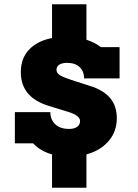

<svg xmlns="http://www.w3.org/2000/svg" viewBox="-20 -792 648 904"><path d="M246 -463Q246 -447 263.5 -437Q281 -427 315 -416L402 -388Q467 -368 498.5 -330.5Q530 -293 530 -235Q530 -173 491.5 -128Q453 -83 387 -65V92H225V-65Q171 -80 136 -117H50V-264H217Q217 -229 240 -207Q263 -185 305 -185Q330 -185 343.5 -195Q357 -205 357 -222Q357 -248 302 -265L211 -293Q78 -333 78 -452Q78 -518 117.5 -559Q157 -600 225 -613V-772H387V-605Q427 -592 455 -570H543V-423H376Q376 -456 355 -476Q334 -496 296 -496Q272 -496 259 -487.5Q246 -479 246 -463Z"/></svg>

Font: Arvo
Style: Bold
Weight: 700
Designer: Anton Koovit (Cyrillic Expansion: Cyreal)
Foundry: Anton Koovit, Yassin Baggar
Version: Version 3.000